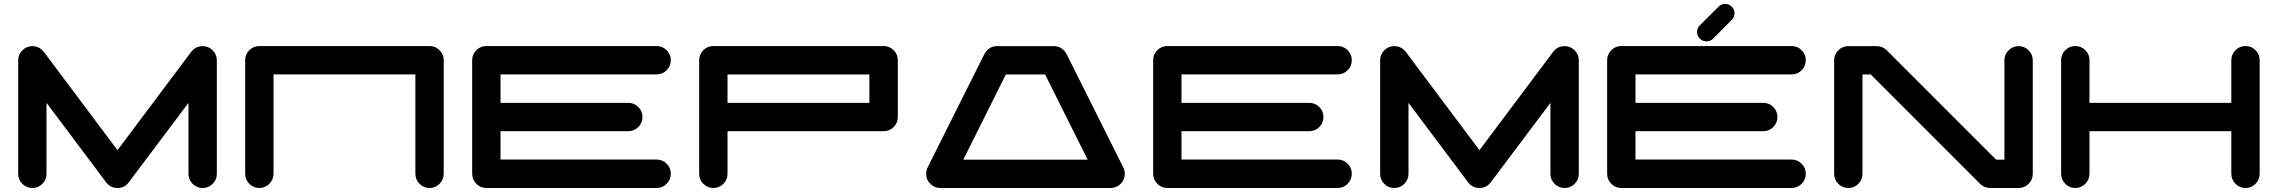

<svg xmlns="http://www.w3.org/2000/svg" viewBox="-20 -939 11378 959"><path d="M1063 -637.7V-70.8Q1063 -41.5 1042.2 -20.8Q1021.5 0 992.2 0Q962.9 0 942.1 -20.8Q921.4 -41.5 921.4 -70.8V-425.3L623.5 -28.8Q602.1 0 566.9 0Q531.7 0 509.8 -28.8L212.4 -425.3V-70.8Q212.4 -41.5 191.7 -20.8Q170.9 0 141.6 0Q112.3 0 91.6 -20.8Q70.8 -41.5 70.8 -70.8V-637.7Q70.8 -667 91.6 -687.7Q112.3 -708.5 141.6 -708.5Q176.3 -708.5 198.2 -680.2H198.7L566.9 -189L935.1 -680.2Q957 -708.5 992.2 -708.5Q1021.5 -708.5 1042.2 -687.7Q1063 -667 1063 -637.7Z M2125.5 -709Q2154.8 -709 2175.5 -688.2Q2196.3 -667.5 2196.3 -638.2V-71.3Q2196.3 -42 2175.5 -21Q2154.8 0 2125.5 0Q2096.2 0 2075.4 -21Q2054.7 -42 2054.7 -71.3V-567.4H1346.2V-71.3Q1346.2 -42 1325.4 -21Q1304.7 0 1275.4 0Q1246.1 0 1225.3 -21Q1204.6 -42 1204.6 -71.3V-638.2Q1204.6 -667.5 1225.3 -688.2Q1246.1 -709 1275.4 -709Z M3259.8 -142.1Q3289.1 -142.1 3309.8 -121.3Q3330.6 -100.6 3330.6 -71.3Q3330.6 -42 3309.8 -21Q3289.1 0 3259.8 0H2409.2Q2379.9 0 2359.1 -21Q2338.4 -42 2338.4 -71.3V-638.2Q2338.4 -667.5 2359.1 -688.2Q2379.9 -709 2409.2 -709H3259.8Q3289.1 -709 3309.8 -688.2Q3330.6 -667.5 3330.6 -638.2Q3330.6 -608.9 3309.8 -588.1Q3289.1 -567.4 3259.8 -567.4H2480V-425.3H3118.2Q3147.5 -425.3 3168.2 -404.5Q3189 -383.8 3189 -354.5Q3189 -325.2 3168.2 -304.4Q3147.5 -283.7 3118.2 -283.7H2480V-142.1Z M4322.3 -425.3V-566.9H3613.8V-425.3ZM4464.4 -354.5Q4464.4 -325.2 4443.6 -304.4Q4422.9 -283.7 4393.1 -283.7H3613.8V-70.8Q3613.8 -41.5 3593 -20.8Q3572.3 0 3543 0Q3513.7 0 3492.9 -20.8Q3472.2 -41.5 3472.2 -70.8V-638.2Q3472.2 -667.5 3492.9 -688.2Q3513.7 -709 3543 -709H4393.1Q4422.9 -709 4443.6 -688.2Q4464.4 -667.5 4464.4 -638.2Z M4791.5 -141.6H5412.6L5200.2 -566.9H5003.9ZM5590.8 -102.5Q5598.1 -87.9 5598.1 -70.8Q5598.1 -41.5 5577.4 -20.8Q5556.6 0 5527.3 0H4676.8Q4647.5 0 4626.7 -20.8Q4606 -41.5 4606 -70.8Q4606 -87.9 4613.3 -102.5L4896.5 -668.5V-668.9L4897 -669.4Q4918.5 -708.5 4960.4 -708.5H5243.7Q5285.2 -708.5 5307.1 -669.4Q5307.1 -668.9 5307.6 -668.9V-668.5Z M6661.1 -142.1Q6690.4 -142.1 6711.2 -121.3Q6731.9 -100.6 6731.9 -71.3Q6731.9 -42 6711.2 -21Q6690.4 0 6661.1 0H5810.5Q5781.2 0 5760.5 -21Q5739.7 -42 5739.7 -71.3V-638.2Q5739.7 -667.5 5760.5 -688.2Q5781.2 -709 5810.5 -709H6661.1Q6690.4 -709 6711.2 -688.2Q6731.9 -667.5 6731.9 -638.2Q6731.9 -608.9 6711.2 -588.1Q6690.4 -567.4 6661.1 -567.4H5881.3V-425.3H6519.5Q6548.8 -425.3 6569.6 -404.5Q6590.3 -383.8 6590.3 -354.5Q6590.3 -325.2 6569.6 -304.4Q6548.8 -283.7 6519.5 -283.7H5881.3V-142.1Z M7865.7 -637.7V-70.8Q7865.7 -41.5 7845 -20.8Q7824.2 0 7794.9 0Q7765.6 0 7744.9 -20.8Q7724.1 -41.5 7724.1 -70.8V-425.3L7426.3 -28.8Q7404.8 0 7369.6 0Q7334.5 0 7312.5 -28.8L7015.1 -425.3V-70.8Q7015.1 -41.5 6994.4 -20.8Q6973.6 0 6944.3 0Q6915 0 6894.3 -20.8Q6873.5 -41.5 6873.5 -70.8V-637.7Q6873.5 -667 6894.3 -687.7Q6915 -708.5 6944.3 -708.5Q6979 -708.5 7001 -680.2H7001.5L7369.6 -189L7737.8 -680.2Q7759.8 -708.5 7794.9 -708.5Q7824.2 -708.5 7845 -687.7Q7865.7 -667 7865.7 -637.7Z M8928.7 -142.1Q8958 -142.1 8978.8 -121.3Q8999.5 -100.6 8999.5 -71.3Q8999.5 -42 8978.8 -21Q8958 0 8928.7 0H8078.1Q8048.8 0 8028.1 -21Q8007.3 -42 8007.3 -71.3V-638.2Q8007.3 -667.5 8028.1 -688.2Q8048.8 -709 8078.1 -709H8928.7Q8958 -709 8978.8 -688.2Q8999.5 -667.5 8999.5 -638.2Q8999.5 -608.9 8978.8 -588.1Q8958 -567.4 8928.7 -567.4H8148.9V-425.3H8787.1Q8816.4 -425.3 8837.2 -404.5Q8857.9 -383.8 8857.9 -354.5Q8857.9 -325.2 8837.2 -304.4Q8816.4 -283.7 8787.1 -283.7H8148.9V-142.1ZM8503.4 -732.4Q8483.9 -732.4 8470.2 -746.1Q8456.5 -759.8 8456.5 -779.3Q8456.5 -798.8 8470.2 -812.5L8564 -905.8Q8577.6 -919.4 8596.7 -919.4Q8616.2 -919.4 8629.9 -905.8Q8643.6 -892.1 8643.6 -873Q8643.6 -853.5 8629.9 -839.8L8536.6 -746.1Q8522.9 -732.4 8503.4 -732.4Z M10133.3 -70.8Q10133.3 -41.5 10112.5 -20.8Q10091.8 0 10062.5 0H9920.9Q9891.1 0 9870.6 -20.5L9324.2 -566.9H9282.7V-70.8Q9282.7 -41.5 9262 -20.8Q9241.2 0 9211.9 0Q9182.6 0 9161.9 -20.8Q9141.1 -41.5 9141.1 -70.8V-637.7Q9141.1 -667 9161.9 -687.7Q9182.6 -708.5 9211.9 -708.5H9353.5Q9383.3 -708.5 9403.8 -688L9950.2 -141.6H9991.7V-637.7Q9991.7 -667 10012.5 -687.7Q10033.2 -708.5 10062.5 -708.5Q10091.8 -708.5 10112.5 -687.7Q10133.3 -667 10133.3 -637.7Z M11266.6 -638.2V-71.3Q11266.6 -42 11245.8 -21Q11225.1 0 11195.8 0Q11166.5 0 11145.8 -21Q11125 -42 11125 -71.3V-283.7H10416.5V-71.3Q10416.5 -42 10395.8 -21Q10375 0 10345.7 0Q10316.4 0 10295.7 -21Q10274.9 -42 10274.9 -71.3V-638.2Q10274.9 -667.5 10295.7 -688.2Q10316.4 -709 10345.7 -709Q10375 -709 10395.8 -688.2Q10416.5 -667.5 10416.5 -638.2V-425.3H11125V-638.2Q11125 -667.5 11145.8 -688.2Q11166.5 -709 11195.8 -709Q11225.1 -709 11245.6 -688.5Q11266.1 -668 11266.6 -638.2Z"/></svg>

Font: Robtronika
Style: Regular
Weight: 400
Designer: GGBot
Version: 1.00